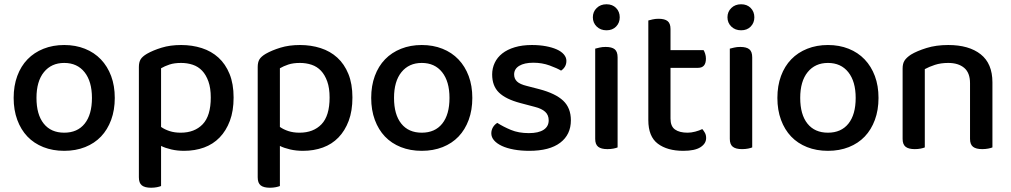

<svg xmlns="http://www.w3.org/2000/svg" viewBox="-20 -693 4741 900"><path d="M518 -234Q518 -177 501 -131Q484 -85 453.5 -53Q423 -21 379 -3.5Q335 14 281 14Q227 14 183 -3.5Q139 -21 108.5 -53Q78 -85 61 -131Q44 -177 44 -234Q44 -291 61 -337Q78 -383 109 -415Q140 -447 184 -464.5Q228 -482 281 -482Q334 -482 378 -464.5Q422 -447 453 -414.5Q484 -382 501 -336.5Q518 -291 518 -234ZM281 -398Q221 -398 186 -355Q151 -312 151 -234Q151 -156 185 -113.5Q219 -71 281 -71Q343 -71 377 -113.5Q411 -156 411 -234Q411 -311 376.5 -354.5Q342 -398 281 -398Z M843 14Q811 14 783 7.5Q755 1 735 -9V179Q728 182 715.5 184.5Q703 187 688 187Q659 187 645 176Q631 165 631 138V-379Q631 -401 639 -414.5Q647 -428 669 -441Q697 -457 737.5 -469.5Q778 -482 829 -482Q881 -482 926 -467.5Q971 -453 1004 -423Q1037 -393 1056 -346.5Q1075 -300 1075 -236Q1075 -173 1057.5 -126.5Q1040 -80 1009.5 -48.5Q979 -17 936.5 -1.5Q894 14 843 14ZM827 -71Q892 -71 930 -110.5Q968 -150 968 -236Q968 -280 957 -311Q946 -342 927.5 -361.5Q909 -381 883.5 -389.5Q858 -398 829 -398Q797 -398 774.5 -390.5Q752 -383 735 -373V-98Q752 -86 775 -78.5Q798 -71 827 -71Z M1400 14Q1368 14 1340 7.5Q1312 1 1292 -9V179Q1285 182 1272.5 184.5Q1260 187 1245 187Q1216 187 1202 176Q1188 165 1188 138V-379Q1188 -401 1196 -414.5Q1204 -428 1226 -441Q1254 -457 1294.5 -469.5Q1335 -482 1386 -482Q1438 -482 1483 -467.5Q1528 -453 1561 -423Q1594 -393 1613 -346.5Q1632 -300 1632 -236Q1632 -173 1614.5 -126.5Q1597 -80 1566.5 -48.5Q1536 -17 1493.5 -1.5Q1451 14 1400 14ZM1384 -71Q1449 -71 1487 -110.5Q1525 -150 1525 -236Q1525 -280 1514 -311Q1503 -342 1484.5 -361.5Q1466 -381 1440.5 -389.5Q1415 -398 1386 -398Q1354 -398 1331.5 -390.5Q1309 -383 1292 -373V-98Q1309 -86 1332 -78.5Q1355 -71 1384 -71Z M2194 -234Q2194 -177 2177 -131Q2160 -85 2129.5 -53Q2099 -21 2055 -3.5Q2011 14 1957 14Q1903 14 1859 -3.5Q1815 -21 1784.5 -53Q1754 -85 1737 -131Q1720 -177 1720 -234Q1720 -291 1737 -337Q1754 -383 1785 -415Q1816 -447 1860 -464.5Q1904 -482 1957 -482Q2010 -482 2054 -464.5Q2098 -447 2129 -414.5Q2160 -382 2177 -336.5Q2194 -291 2194 -234ZM1957 -398Q1897 -398 1862 -355Q1827 -312 1827 -234Q1827 -156 1861 -113.5Q1895 -71 1957 -71Q2019 -71 2053 -113.5Q2087 -156 2087 -234Q2087 -311 2052.5 -354.5Q2018 -398 1957 -398Z M2656 -129Q2656 -62 2606 -24Q2556 14 2461 14Q2422 14 2389 8Q2356 2 2332.5 -9Q2309 -20 2296 -35Q2283 -50 2283 -68Q2283 -83 2290.5 -96Q2298 -109 2311 -117Q2339 -99 2375 -84Q2411 -69 2459 -69Q2504 -69 2528 -84.5Q2552 -100 2552 -129Q2552 -154 2535.5 -169Q2519 -184 2487 -192L2419 -210Q2351 -228 2319 -259Q2287 -290 2287 -344Q2287 -373 2299 -398.5Q2311 -424 2334.5 -442.5Q2358 -461 2393 -471.5Q2428 -482 2473 -482Q2509 -482 2538.5 -476.5Q2568 -471 2589.5 -461.5Q2611 -452 2623 -438Q2635 -424 2635 -408Q2635 -392 2628 -380.5Q2621 -369 2610 -362Q2592 -373 2556.5 -386Q2521 -399 2480 -399Q2438 -399 2414 -384.5Q2390 -370 2390 -344Q2390 -324 2403.5 -311Q2417 -298 2450 -290L2508 -275Q2584 -255 2620 -221Q2656 -187 2656 -129Z M2875 -2Q2868 1 2855.5 3.5Q2843 6 2827 6Q2798 6 2784 -5Q2770 -16 2770 -42V-465Q2778 -467 2790.5 -470Q2803 -473 2819 -473Q2848 -473 2861.5 -462Q2875 -451 2875 -424ZM2759 -612Q2759 -638 2777 -655.5Q2795 -673 2823 -673Q2851 -673 2868 -655.5Q2885 -638 2885 -612Q2885 -586 2868 -568.5Q2851 -551 2823 -551Q2795 -551 2777 -568.5Q2759 -586 2759 -612Z M3123 -137Q3123 -101 3144 -86Q3165 -71 3203 -71Q3220 -71 3239 -76Q3258 -81 3272 -88Q3279 -80 3284.5 -70Q3290 -60 3290 -46Q3290 -20 3263.5 -3Q3237 14 3183 14Q3108 14 3063.5 -19.5Q3019 -53 3019 -130V-597Q3026 -599 3039 -602Q3052 -605 3067 -605Q3096 -605 3109.5 -594Q3123 -583 3123 -557V-458H3278Q3282 -452 3285.5 -441Q3289 -430 3289 -418Q3289 -375 3252 -375H3123V-137Z M3506 -2Q3499 1 3486.5 3.5Q3474 6 3458 6Q3429 6 3415 -5Q3401 -16 3401 -42V-465Q3409 -467 3421.5 -470Q3434 -473 3450 -473Q3479 -473 3492.5 -462Q3506 -451 3506 -424ZM3390 -612Q3390 -638 3408 -655.5Q3426 -673 3454 -673Q3482 -673 3499 -655.5Q3516 -638 3516 -612Q3516 -586 3499 -568.5Q3482 -551 3454 -551Q3426 -551 3408 -568.5Q3390 -586 3390 -612Z M4098 -234Q4098 -177 4081 -131Q4064 -85 4033.5 -53Q4003 -21 3959 -3.5Q3915 14 3861 14Q3807 14 3763 -3.5Q3719 -21 3688.5 -53Q3658 -85 3641 -131Q3624 -177 3624 -234Q3624 -291 3641 -337Q3658 -383 3689 -415Q3720 -447 3764 -464.5Q3808 -482 3861 -482Q3914 -482 3958 -464.5Q4002 -447 4033 -414.5Q4064 -382 4081 -336.5Q4098 -291 4098 -234ZM3861 -398Q3801 -398 3766 -355Q3731 -312 3731 -234Q3731 -156 3765 -113.5Q3799 -71 3861 -71Q3923 -71 3957 -113.5Q3991 -156 3991 -234Q3991 -311 3956.5 -354.5Q3922 -398 3861 -398Z M4527 -303Q4527 -352 4499.5 -375Q4472 -398 4425 -398Q4390 -398 4362.5 -389Q4335 -380 4315 -369V-2Q4308 1 4295.5 3.5Q4283 6 4268 6Q4239 6 4225 -5Q4211 -16 4211 -42V-372Q4211 -395 4220 -409Q4229 -423 4250 -437Q4278 -454 4323 -468Q4368 -482 4425 -482Q4522 -482 4577 -438.5Q4632 -395 4632 -307V-2Q4625 1 4612 3.5Q4599 6 4584 6Q4555 6 4541 -5Q4527 -16 4527 -42V-303Z"/></svg>

Font: Baloo Bhaina 2 Medium
Style: Regular
Weight: 500
Designer: Yesha Goshar, Manish Minz, Shuchita Grover and Ek Type
Foundry: Ek Type
Version: Version 1.640;hotconv 1.0.111;makeotfexe 2.5.65597; ttfautoh